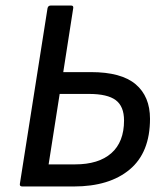

<svg xmlns="http://www.w3.org/2000/svg" viewBox="-20 -675 593 695"><path d="M61 0Q50 0 52 -10L152 -645Q154 -655 164 -655H237Q247 -655 245 -645L209 -414H309Q419 -414 471 -370Q523 -326 523 -245Q523 -123 449.5 -61.5Q376 0 247 0ZM156 -80H252Q337 -80 383 -120.5Q429 -161 429 -239Q429 -290 399 -312.5Q369 -335 302 -335H196Z"/></svg>

Font: Sofia Sans Medium
Style: Italic
Weight: 500
Italic angle: -9°
Version: Version 4.101